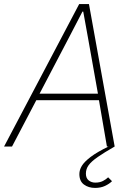

<svg xmlns="http://www.w3.org/2000/svg" viewBox="-36 -718 657 941"><path d="M-16 0 352 -698H400L526 0Q474 30 443 51.5Q412 73 398.5 91.5Q385 110 385 133Q385 155 398.5 166Q412 177 431 177Q453 177 468.5 169Q484 161 494 151L513 170Q500 183 479 193Q458 203 430 203Q398 203 375.5 186.5Q353 170 353 135Q353 115 365 95Q377 75 408.5 51Q440 27 498 -1V0H488L449 -227H142L23 0ZM444 -259 395 -534 372 -661H368L302 -534L158 -259Z"/></svg>

Font: IBM Plex Sans ExtraLight
Style: Italic
Weight: 250
Italic angle: -11.31°
Designer: Mike Abbink, Paul van der Laan, Pieter van Rosmalen
Foundry: Bold Monday
Version: Version 3.201